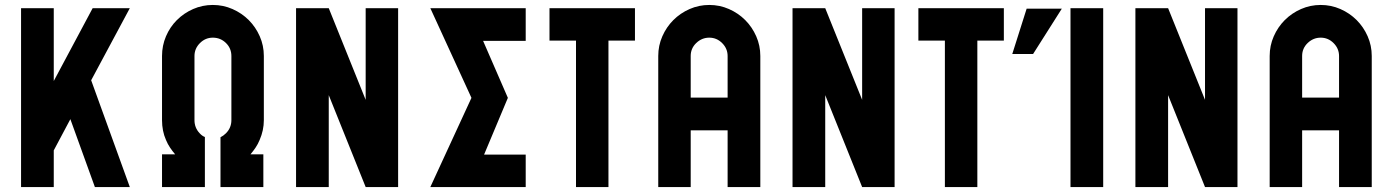

<svg xmlns="http://www.w3.org/2000/svg" viewBox="-20 -755 5622 775"><path d="M65 0V-722H197V-428L354 -722H504L348 -431L504 0H363L264 -274L197 -148V0Z M870 -201Q882 -207 892 -217Q914 -239 914 -270V-529Q914 -560 892 -581.5Q870 -603 839 -603Q809 -603 787 -581Q765 -559 765 -529V-270Q765 -239 786 -217Q796 -206 807 -202V0H634V-132H687Q676 -145 666.5 -159Q657 -173 650 -190Q634 -226 634 -270V-529Q634 -571 650 -608.5Q666 -646 694 -674Q722 -702 759.5 -718.5Q797 -735 839 -735Q881 -735 918.5 -718.5Q956 -702 984 -674Q1012 -646 1028.5 -608.5Q1045 -571 1045 -529V-270Q1045 -229 1028 -190Q1021 -173 1011.5 -159Q1002 -145 991 -132H1043V0H870Z M1175 -722H1307L1456 -352V-722H1587V0H1456L1307 -371V0H1175Z M1883 -360 1717 -722H2102V-590H1930L2030 -360L1934 -131H2102V0H1717Z M2436 -591V0H2305V-591H2198V-722H2543V-591Z M2917 -229H2768V0H2637V-529Q2637 -571 2653.5 -608.5Q2670 -646 2698 -674Q2726 -702 2763.5 -718.5Q2801 -735 2843 -735Q2885 -735 2922.5 -718.5Q2960 -702 2988 -674Q3016 -646 3032.5 -608.5Q3049 -571 3049 -529V0H2917ZM2917 -361V-529Q2917 -559 2895 -581Q2873 -603 2843 -603Q2813 -603 2790.5 -581.5Q2768 -560 2768 -529V-361Z M3179 -722H3311L3460 -352V-722H3591V0H3460L3311 -371V0H3179Z M3925 -591V0H3794V-591H3687V-722H4032V-591Z M4301 0V-722H4433V0ZM4124 -720H4266L4150 -537H4066Z M4563 -722H4695L4844 -352V-722H4975V0H4844L4695 -371V0H4563Z M5385 -229H5236V0H5105V-529Q5105 -571 5121.5 -608.5Q5138 -646 5166 -674Q5194 -702 5231.5 -718.5Q5269 -735 5311 -735Q5353 -735 5390.5 -718.5Q5428 -702 5456 -674Q5484 -646 5500.5 -608.5Q5517 -571 5517 -529V0H5385ZM5385 -361V-529Q5385 -559 5363 -581Q5341 -603 5311 -603Q5281 -603 5258.5 -581.5Q5236 -560 5236 -529V-361Z"/></svg>

Font: PostBus
Style: Regular
Weight: 400
Designer: Peter Wiegel
Version: Version 1.001